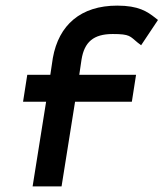

<svg xmlns="http://www.w3.org/2000/svg" viewBox="-20 -663 582 683"><path d="M144 -301 96 0H199L247 -301H449L464 -397H262L270 -451C280 -513 312 -542 381 -542C443 -542 442 -534 469 -512L482 -502L542 -592L533 -599C504 -622 473 -643 397 -643C267 -643 189 -574 168 -457L159 -397H77L62 -301Z"/></svg>

Font: Charger Pro
Style: BlkExtObl
Weight: 900
Designer: Jasper
Foundry: Cannot Into Space Fonts
Version: Version 1.09